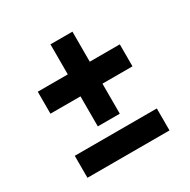

<svg xmlns="http://www.w3.org/2000/svg" viewBox="-145 -867 899 908"><g transform="rotate(-30 304.5 -413.0)"><path d="M80 -216H528V-96H80ZM528 -446H364V-282H244V-446H80V-566H244V-730H364V-566H528Z"/></g></svg>

Font: Exo
Style: Bold
Weight: 700
Designer: Natanael Gama
Foundry: Natanael Gama
Version: Version 1.500; ttfautohint (v1.6)